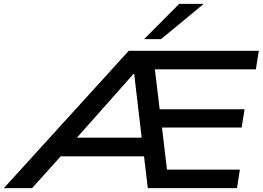

<svg xmlns="http://www.w3.org/2000/svg" viewBox="-82 -966 1349 986"><path d="M-62 0 579 -705H1247L1232 -610H674L709 -646L742 -372L701 -405H1174L1159 -311H707L746 -343L780 -57L738 -95H1150L1135 0H677L653 -202L685 -163H199L261 -198L83 0ZM604 -587 289 -232 267 -259H673L649 -230L607 -587ZM658 -765 838 -946H964L745 -765Z"/></svg>

Font: Nunito Sans 10pt Expanded SemiBold
Style: Italic
Weight: 600
Width: 7
Italic angle: -9°
Designer: Vernon Adams
Foundry: Vernon Adams
Version: Version 3.101;gftools[0.9.27]